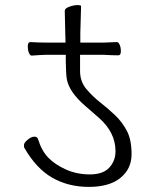

<svg xmlns="http://www.w3.org/2000/svg" viewBox="-20 -728 610 753"><path d="M238 -513H159L135 -512L105 -510H104Q98 -510 93.5 -520.5Q89 -531 89 -547Q89 -563 100 -563Q130 -561 159 -561H237L236 -598L234 -686Q234 -695 251.5 -701.5Q269 -708 283.5 -708Q298 -708 298 -704L295 -598V-561H388Q400 -561 438 -563H439Q444 -563 449 -553Q454 -543 454 -527Q454 -511 444 -511Q422 -511 388 -513H294V-449Q294 -408 319 -378.5Q344 -349 373.5 -326Q403 -303 431 -276.5Q459 -250 477.5 -215Q496 -180 496 -123Q496 -66 452.5 -30.5Q409 5 328.5 5Q248 5 185 -31Q122 -67 75 -149Q74 -151 74 -159.5Q74 -168 88.5 -180Q103 -192 114.5 -192Q126 -192 129 -183Q143 -137 169 -110Q195 -83 238 -63.5Q281 -44 332.5 -44Q384 -44 408.5 -70.5Q433 -97 433 -135Q433 -208 369 -265Q342 -289 315 -312Q251 -367 242 -418Q239 -435 238 -484Z"/></svg>

Font: ToneOZ-Pinyin-WenKai-Light
Style: Light
Weight: 300
Designer: Fontworks Inc.
Foundry: ToneOZ
Version: Version 0.240331